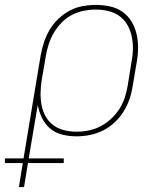

<svg xmlns="http://www.w3.org/2000/svg" viewBox="-63 -548 683 783"><path d="M14 215 30 117H-43V98H33L103 -323Q108 -350 116.5 -376Q125 -402 139.5 -426.5Q154 -451 175 -471Q196 -491 221 -504.5Q246 -518 273.5 -523Q301 -528 327 -528Q357 -528 385 -522Q413 -516 435.5 -500.5Q458 -485 472.5 -461.5Q487 -438 493.5 -411Q500 -384 500 -355Q500 -326 495 -297L478 -197Q474 -170 465 -143.5Q456 -117 440.5 -92.5Q425 -68 403.5 -48Q382 -28 356.5 -15.5Q331 -3 303.5 2.5Q276 8 249 8Q219 8 191 1Q163 -6 142 -23.5Q121 -41 108.5 -66.5Q96 -92 91 -120L54 98H197V117H51L35 215ZM249 -11Q274 -11 299 -16Q324 -21 347 -33Q370 -45 390 -63.5Q410 -82 424 -104Q438 -126 446 -150.5Q454 -175 458 -200L474 -300Q479 -326 479 -352Q479 -378 473.5 -402.5Q468 -427 455.5 -448Q443 -469 423.5 -483Q404 -497 379 -503Q354 -509 327 -509Q303 -509 278 -504Q253 -499 230 -487Q207 -475 188.5 -456Q170 -437 157 -415Q144 -393 136 -368.5Q128 -344 124 -320L107 -221Q103 -195 102.5 -169.5Q102 -144 106.5 -119.5Q111 -95 123 -73.5Q135 -52 154.5 -37.5Q174 -23 198.5 -17Q223 -11 249 -11Z"/></svg>

Font: Iosevka Etoile Thin
Style: Italic
Weight: 100
Italic angle: -9°
Designer: Belleve Invis
Foundry: Belleve Invis
Version: Version 22.1.2; ttfautohint (v1.8.4)